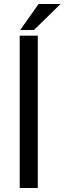

<svg xmlns="http://www.w3.org/2000/svg" viewBox="-20 -940 323 960"><path d="M168.9 0H78.6V-761.7H168.9ZM172.9 -919.9H282.7L149.9 -790H81.1Z"/></svg>

Font: Roboto Web
Style: Regular
Weight: 400
Designer: Google
Version: Version 1.200310; 2013